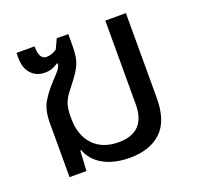

<svg xmlns="http://www.w3.org/2000/svg" viewBox="-103 -659 804 780"><g transform="rotate(-20 299.0 -269.0)"><path d="M333 10Q265 10 219 -15.5Q173 -41 156 -87H152L147 0H74V-232Q74 -291 94.5 -324.5Q115 -358 144 -389Q166 -412 176 -424.5Q186 -437 187 -450L184 -452Q173 -444 158.5 -438.5Q144 -433 126 -433Q90 -433 67 -457.5Q44 -482 44 -527V-548H122Q122 -491 154 -491Q165 -491 177 -495Q189 -499 199 -507L218 -548H268V-503Q268 -474 265 -453Q262 -432 252 -411.5Q242 -391 220 -362Q204 -341 191 -324.5Q178 -308 170 -287Q162 -266 162 -231V-222Q162 -149 201.5 -107Q241 -65 311 -65Q428 -65 428 -187V-548H517V-181Q517 -82 468 -36Q419 10 333 10Z"/></g></svg>

Font: TSCustom
Style: Regular
Weight: 400
Designer: Monotype Design Team
Foundry: Monotype Imaging Inc.
Version: Version 2.004; ttfautohint (v1.8.3) -l 8 -r 50 -G 200 -x 14 